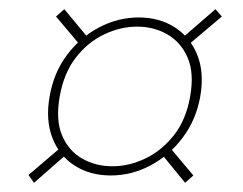

<svg xmlns="http://www.w3.org/2000/svg" viewBox="-20 -507 528 418"><path d="M221 -125Q176 -125 142.5 -146.5Q109 -168 94 -207Q79 -246 88 -297Q97 -349 126 -387.5Q155 -426 196 -447.5Q237 -469 282 -469Q327 -469 360.5 -447.5Q394 -426 409.5 -387.5Q425 -349 416 -297Q407 -246 377.5 -207Q348 -168 307 -146.5Q266 -125 221 -125ZM54 -109 42 -126 124 -196 127 -173ZM383 -109 330 -174 343 -194 401 -125ZM225 -145Q261 -145 296.5 -162Q332 -179 358.5 -212.5Q385 -246 394 -297Q403 -348 388.5 -381.5Q374 -415 344.5 -432Q315 -449 279 -449Q242 -449 206.5 -432Q171 -415 145 -381.5Q119 -348 110 -297Q101 -246 115 -212.5Q129 -179 158.5 -162Q188 -145 225 -145ZM161 -401 102 -471 120 -487 174 -422ZM380 -401 373 -421 449 -487 463 -471Z"/></svg>

Font: DM Sans 16pt Thin
Style: Italic
Weight: 250
Italic angle: -10°
Version: Version 4.004;gftools[0.9.30]